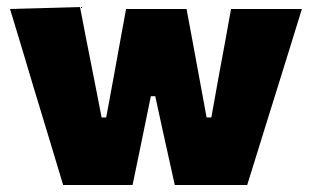

<svg xmlns="http://www.w3.org/2000/svg" viewBox="-20 -526 887 546"><path d="M159.5 0Q145 -47.5 131 -94.8Q117 -142 102 -190.5L75 -279.5Q58.5 -335.5 42 -390Q25.5 -444.5 8.5 -500.5L207.5 -506Q216.5 -459 226.5 -408Q236.5 -357 246 -309.5L269 -192H282L304 -311Q312.5 -359 321.2 -405.8Q330 -452.5 338.5 -500.5H510.5Q519 -455 528 -406.5Q537 -358 545.5 -311.5L567.5 -192H581L603 -314.5Q611.5 -359 620.5 -408.8Q629.5 -458.5 637 -500.5H838.5Q821.5 -445 804.2 -389.5Q787 -334 770 -279.5L742.5 -191.5Q727.5 -143 712.5 -94.8Q697.5 -46.5 683 0H477Q468.5 -38 459.5 -79Q450.5 -120 442 -158L421.5 -252.5H409L389 -155Q381.5 -118.5 373.2 -78Q365 -37.5 357 0Z"/></svg>

Font: Commissioner Thin ExtraBold
Style: Regular
Weight: 800
Version: Version 1.000